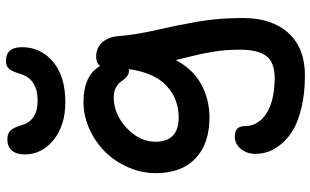

<svg xmlns="http://www.w3.org/2000/svg" viewBox="-226 -568 1077 666"><g transform="rotate(-90 313.0 -235.5)"><path d="M291 -547.9Q210 -547.9 159.9 -588.9Q109.9 -629.9 109.9 -688Q109.9 -718.8 123.8 -733.9Q137.7 -749 162.1 -749Q181.2 -749 191.9 -738.8Q202.6 -728.5 210.9 -701.2Q226.1 -644 295.9 -644Q370.1 -644 388.2 -701.2Q397 -731.4 406.5 -742.7Q416 -753.9 434.1 -753.9Q481.9 -753.9 481.9 -698.2Q481.9 -633.8 431.6 -590.8Q381.3 -547.9 291 -547.9ZM384.8 283.2Q323.7 283.2 275.1 272Q226.6 260.7 196.8 243.4Q167 226.1 147.2 202.6Q127.4 179.2 119.6 157Q111.8 134.8 111.8 111.8Q111.8 81.5 128.9 60.8Q146 40 171.9 40Q208 40 208 74.2Q208 121.6 252.4 149.9Q296.9 178.2 376 178.2Q429.7 178.2 451.4 148.9Q473.1 119.6 473.1 59.1Q473.1 32.7 471.4 8.8Q469.7 -15.1 464.8 -41.7Q460 -68.4 457.3 -81.5Q454.6 -94.7 446.5 -126.5Q438.5 -158.2 437 -165Q406.2 -105.5 353.5 -76.7Q300.8 -47.9 237.8 -47.9Q147.5 -47.9 96.2 -96.2Q44.9 -144.5 44.9 -233.9Q44.9 -283.7 65.4 -330.3Q85.9 -377 119.6 -410.6Q153.3 -444.3 198.7 -464.6Q244.1 -484.9 292 -484.9Q383.8 -484.9 417 -426.8Q425.3 -440.9 448.2 -440.9Q481 -440.9 499.3 -418.9Q517.6 -397 520 -365.2Q525.4 -301.3 541.7 -230.2Q558.1 -159.2 570.6 -87.9Q583 -16.6 583 67.9Q583 168.9 530.8 226.1Q478.5 283.2 384.8 283.2ZM153.8 -235.8Q153.8 -154.8 237.8 -154.8Q303.7 -154.8 348.6 -197.5Q393.6 -240.2 405.8 -328.1Q403.8 -327.1 400.9 -327.1Q388.7 -327.1 379.2 -335.4Q369.6 -343.8 363.5 -353.5Q357.4 -363.3 343.3 -371.6Q329.1 -379.9 308.1 -379.9Q249 -379.9 201.4 -335Q153.8 -290 153.8 -235.8Z"/></g></svg>

Font: Shantell Sans Bouncy
Style: Regular
Weight: 500
Designer: Stephen Nixon, Anya Danilova, Shantell Martin
Foundry: Arrow Type
Version: Version 1.006;[9816181b4]